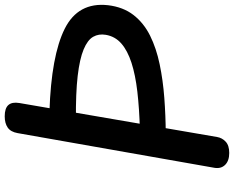

<svg xmlns="http://www.w3.org/2000/svg" viewBox="-107 -861 968 794"><g transform="rotate(-90 377.0 -464.0)"><path d="M141.5 0Q109 0 92.2 -17Q75.5 -34 80 -61L223.5 -875Q228.5 -903.5 246.2 -916Q264 -928.5 293 -928.5Q326.5 -928.5 339.8 -913.2Q353 -898 348 -868L207.5 -50.5Q204 -29.5 188.2 -14.8Q172.5 0 141.5 0ZM221 -262.5 239 -369.5Q325.5 -372 394.8 -380Q464 -388 514.2 -404.2Q564.5 -420.5 594 -446.2Q623.5 -472 630 -510.5Q635 -539.5 621.8 -562.8Q608.5 -586 569.5 -602.2Q530.5 -618.5 459.8 -626.8Q389 -635 278.5 -634L313 -743.5Q543.5 -736 654.8 -680.5Q766 -625 752.5 -501.5Q745 -438.5 712 -396Q679 -353.5 626.8 -327.5Q574.5 -301.5 508.5 -287.8Q442.5 -274 369.2 -268.5Q296 -263 221 -262.5Z"/></g></svg>

Font: Edu AU VIC WA NT Hand SemiBold
Style: Regular
Weight: 600
Version: Version 1.001